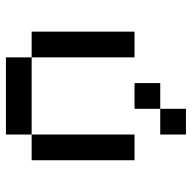

<svg xmlns="http://www.w3.org/2000/svg" viewBox="-20 -628 648 648"><g transform="rotate(90 304.0 -304.0)"><path d="M173.6 -86.8H86.8V-434H173.6ZM347.2 -607.6H434V-520.8H347.2ZM347.2 -434H260.4V-520.8H347.2ZM434 -434H520.8V-86.8H434ZM173.6 -86.8H434V0H173.6Z"/></g></svg>

Font: 8-bit Operator+ 8
Style: Regular
Weight: 400
Designer: GrandChaos9000
Version: Version 1.3.0 - August 1, 2014